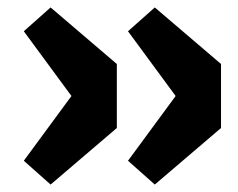

<svg xmlns="http://www.w3.org/2000/svg" viewBox="-20 -510 640 516"><path d="M116 -14 44 -78 172 -252 44 -426 116 -490 294 -338V-166ZM396 -14 324 -78 452 -252 324 -426 396 -490 574 -338V-166Z"/></svg>

Font: TypoPRO Source Code Pro
Style: Regular
Weight: 900
Monospace: yes
Designer: Paul D. Hunt, Teo Tuominen
Foundry: Adobe Systems Incorporated
Version: Version 2.010;PS 1.0;hotconv 1.0.84;makeotf.lib2.5.63406